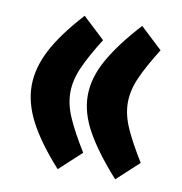

<svg xmlns="http://www.w3.org/2000/svg" viewBox="-65 -573 612 647"><g transform="rotate(10 241.0 -249.5)"><path d="M249 -56.6 173.8 12.7Q104 -64.9 71.3 -127.7Q38.6 -190.4 38.6 -250Q38.6 -309.6 71 -372.3Q103.5 -435.1 173.8 -512.2L249 -441.9Q210 -379.9 190.4 -335.4Q170.9 -291 170.9 -250Q170.9 -208.5 190.7 -163.8Q210.4 -119.1 249 -56.6ZM445.8 -56.6 370.6 12.7Q300.8 -64.9 265.6 -127.7Q230.5 -190.4 230.5 -250Q230.5 -309.6 265.4 -372.3Q300.3 -435.1 370.6 -512.2L445.8 -441.9Q406.7 -379.9 387.2 -335.4Q367.7 -291 367.7 -250Q367.7 -208.5 387.5 -163.8Q407.2 -119.1 445.8 -56.6Z"/></g></svg>

Font: Vazirmatn UI FD Black
Style: Regular
Weight: 900
Designer: Saber Rastikerdar
Foundry: Saber Rastikerdar
Version: Version 33.003